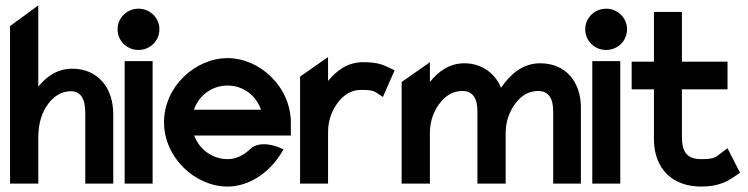

<svg xmlns="http://www.w3.org/2000/svg" viewBox="-20 -676 2755 707"><path d="M17 0H121V-171C121 -224 136 -265 157 -293C176 -319 204 -340 241 -340C278 -340 294 -311 294 -260V0H397V-256C397 -352 341 -423 246 -423C191 -423 151 -394 121 -357V-656L17 -580Z M413 -568C413 -525 448 -492 490 -492C532 -492 567 -525 567 -568C567 -611 532 -644 490 -644C448 -644 413 -611 413 -568ZM439 0H542V-451H439Z M584 -226C584 -95 699 11 818 11C895 11 970 -38 1015 -111L1024 -126L1008 -133C1007 -133 939 -164 900 -126C877 -104 849 -90 818 -90C762 -90 714 -126 695 -177H1051V-224C1051 -356 937 -462 818 -462C699 -462 584 -357 584 -226ZM694 -272C712 -324 760 -361 818 -361C875 -361 923 -325 941 -272Z M1085 0H1188V-190C1188 -238 1206 -276 1227 -302C1246 -326 1273 -345 1310 -345C1353 -345 1358 -340 1375 -329L1390 -319L1433 -417L1419 -424C1392 -436 1376 -447 1317 -447C1261 -447 1220 -417 1188 -378V-466L1085 -394Z M1459 0H1563V-186C1563 -234 1580 -272 1601 -298C1620 -322 1646 -341 1683 -341C1721 -341 1738 -313 1738 -267V0H1842V-186C1842 -235 1860 -272 1880 -298C1899 -322 1925 -341 1962 -341C2000 -341 2017 -313 2017 -267V0H2119V-280C2119 -374 2064 -443 1969 -443C1904 -443 1859 -402 1825 -353C1802 -408 1752 -443 1690 -443C1635 -443 1594 -413 1563 -374V-447L1459 -374Z M2135 -568C2135 -525 2170 -492 2212 -492C2254 -492 2289 -525 2289 -568C2289 -611 2254 -644 2212 -644C2170 -644 2135 -611 2135 -568ZM2161 0H2264V-451H2161Z M2306 -347H2388V-160C2390 -52 2458 11 2562 11C2630 11 2662 -10 2695 -33L2705 -40L2659 -130L2645 -120C2615 -98 2616 -90 2562 -90C2511 -90 2491 -115 2491 -171V-347H2659V-449H2491V-632H2388V-449H2306Z"/></svg>

Font: Charger Sport
Style: BlkNrw
Weight: 900
Designer: Jasper
Foundry: Cannot Into Space Fonts
Version: Version 1.1